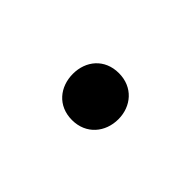

<svg xmlns="http://www.w3.org/2000/svg" viewBox="-15 -659 649 649"><g transform="rotate(-45 310.0 -334.0)"><path d="M308 -225.5C369 -225.5 419.5 -267 419.5 -334.5C419.5 -403 369 -443 308 -443C246 -443 195 -403 195 -334.5C195 -267 246 -225.5 308 -225.5Z"/></g></svg>

Font: Monaspace Argon
Style: Bold
Weight: 700
Designer: Riley Cran & the Lettermatic Team
Foundry: Lettermatic
Version: Version 1.000 (Monaspace Argon)